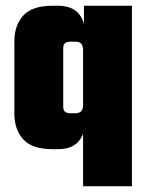

<svg xmlns="http://www.w3.org/2000/svg" viewBox="-20 -519 519 668"><path d="M200 -240H30V-375Q30 -431 61 -465Q92 -499 163 -499H181Q228 -499 251.5 -474Q275 -449 275 -407V-317H269V-344Q269 -360 262.5 -367Q256 -374 242 -374H225Q212 -374 206 -368.5Q200 -363 200 -352ZM439 129H269V-404H272V-499H439ZM30 -259H200V-147Q200 -136 206 -130.5Q212 -125 225 -125H242Q256 -125 262.5 -132Q269 -139 269 -155V-182H275V-92Q275 -50 251.5 -25Q228 0 181 0H163Q92 0 61 -34Q30 -68 30 -124Z"/></svg>

Font: Teko Variable Light
Style: Regular
Weight: 300
Designer: Manushi Parikh, Jonny Pinhorn
Foundry: Indian Type Foundry
Version: Version 3.000